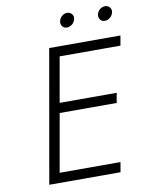

<svg xmlns="http://www.w3.org/2000/svg" viewBox="-94 -931 771 998"><g transform="rotate(-10 291.5 -432.0)"><path d="M202 -358 148 -52H469L460 0H84L207 -700H583L574 -648H253L211 -410H512L503 -358ZM561 -827Q558 -811 545 -800Q532 -789 517 -789Q502 -789 493 -800Q484 -811 487 -827Q490 -843 502.5 -853.5Q515 -864 530 -864Q545 -864 554.5 -853Q564 -842 561 -827ZM361 -827Q358 -811 345 -800Q332 -789 317 -789Q302 -789 293 -800Q284 -811 287 -827Q290 -843 302.5 -853.5Q315 -864 330 -864Q345 -864 354.5 -853Q364 -842 361 -827Z"/></g></svg>

Font: Renner* Light
Style: Light Italic
Weight: 300
Italic angle: -10°
Version: Version 003.000 ; ttfautohint (v0.97) -l 8 -r 50 -G 200 -x 1